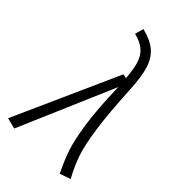

<svg xmlns="http://www.w3.org/2000/svg" viewBox="-239 -814 894 894"><g transform="rotate(45 207.5 -367.5)"><path d="M299 -502Q307 -348 320.5 -256Q334 -164 351.5 -114Q369 -64 398 -11L345 8Q317 -48 299.5 -99.5Q282 -151 269 -240Q256 -329 252 -470L46 9L-8 -5L227 -529L248 -525Q244 -581 233.5 -614.5Q223 -648 199.5 -669Q176 -690 132 -701L144 -744Q202 -730 234 -702.5Q266 -675 280.5 -628Q295 -581 299 -502Z"/></g></svg>

Font: Fira Sans Condensed Light
Style: Italic
Weight: 300
Width: 3
Italic angle: -8°
Designer: Carrois Corporate & Edenspiekermann AG
Foundry: Carrois Corporate GbR & Edenspiekermann AG
Version: Version 4.203